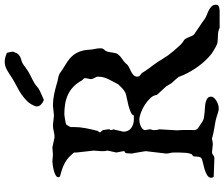

<svg xmlns="http://www.w3.org/2000/svg" viewBox="-89 -856 962 824"><g transform="rotate(-90 392.0 -444.0)"><path d="M572.3 -17.6Q542.5 -42 520 -72.8Q497.6 -103.5 481.9 -137.7L475.1 -155.3Q472.7 -160.2 468.3 -165.3Q463.9 -170.4 459.2 -175.5Q454.6 -180.7 450.2 -185.3Q445.8 -189.9 443.8 -194.3L433.1 -211.9L396.5 -252Q395.5 -266.1 383.1 -279.5Q370.6 -293 353.8 -303.7Q336.9 -314.5 319.1 -320.8Q301.3 -327.1 289.6 -327.1Q284.7 -327.1 277.3 -325.7Q270 -324.2 262.9 -321Q255.9 -317.9 250.7 -313Q245.6 -308.1 245.6 -301.8L249 -283.2Q249 -276.4 247.3 -273.4Q245.6 -270.5 245.6 -266.1Q245.6 -258.3 246.1 -253.7Q246.6 -249 249 -240.7L244.6 -163.1L245.6 -152.8Q246.1 -144.5 246.1 -136.7Q246.1 -128.9 246.1 -120.6Q246.1 -112.3 246.1 -105.2Q246.1 -98.1 245.6 -90.3Q245.6 -85.9 249.5 -80.1Q253.4 -74.2 258.8 -71.8L281.7 -56.6Q288.6 -51.8 299.3 -49.8Q310.1 -47.9 322 -46.9Q334 -45.9 345.9 -45.2Q357.9 -44.4 367.4 -41.7Q377 -39.1 383.1 -33.9Q389.2 -28.8 389.2 -19.5Q389.2 -12.2 383.5 -6.1Q377.9 0 370.4 4.4Q362.8 8.8 354.5 11.2Q346.2 13.7 340.3 13.7Q332.5 13.7 325.9 12Q319.3 10.3 312.7 8.1Q306.2 5.9 299.1 3.7Q292 1.5 284.2 0Q266.6 -3.4 249.3 -6.1Q231.9 -8.8 210 -15.1Q204.6 -15.1 198.5 -13.4Q192.4 -11.7 184.6 -11.7L149.9 -15.1Q144.5 -15.1 138.4 -10Q132.3 -4.9 125.5 -4.9L45.9 -7.8Q41 -12.7 41 -17.6Q41 -29.3 52.5 -36.1Q64 -43 78.9 -47.4Q93.8 -51.8 107.7 -54.7Q121.6 -57.6 126.5 -61.5Q131.8 -69.3 131.8 -79.3Q131.8 -89.4 133.8 -96.2Q136.2 -97.2 138.9 -100.1Q141.6 -103 142.6 -103Q147 -113.8 148.2 -128.4Q149.4 -143.1 149.4 -157.2V-178.2Q149.4 -188.5 147.2 -196Q145 -203.6 145 -211.9L155.3 -299.8L147.5 -347.2L145 -358.4V-360.8Q145 -362.3 145.3 -366Q145.5 -369.6 145.8 -373.8Q146 -377.9 146.5 -381.6Q147 -385.3 147.5 -386.7Q153.3 -389.2 154.3 -390.6Q155.3 -392.1 155.3 -395.5L149.4 -425.8L155.3 -452.1Q155.3 -452.6 156.5 -457.5Q157.7 -462.4 157.7 -464.4L155.3 -477.1V-491.7L157.7 -522.9L149.4 -597.2V-607.4Q138.7 -620.6 128.4 -629.9Q118.2 -639.2 106.4 -645.8Q94.7 -652.3 81.3 -657.2Q67.9 -662.1 50.3 -666.5Q43.5 -668 43.5 -674.8Q43.5 -681.6 52.5 -686.5Q61.5 -691.4 73.2 -694.3Q85 -697.3 96.2 -698.7Q107.4 -700.2 111.8 -700.2L140.6 -697.8L171.4 -700.2L214.4 -690.9Q227.5 -690.9 240.2 -694.3Q252.9 -697.8 268.1 -697.8L308.6 -693.4L350.1 -697.8Q374.5 -697.8 397.5 -693.1Q420.4 -688.5 443.8 -681.6Q455.1 -677.7 468.5 -675.5Q481.9 -673.3 492.2 -666.5L502.9 -658.7Q522.5 -647 538.3 -636.5Q554.2 -626 565.2 -613Q576.2 -600.1 582.8 -582.8Q589.4 -565.4 590.8 -539.6Q591.8 -526.9 594.2 -516.4Q596.7 -505.9 596.7 -493.2Q596.7 -487.8 595.5 -484.9Q594.2 -481.9 592.3 -479.5Q590.3 -477.1 588.1 -474.6Q585.9 -472.2 584 -467.8Q581.5 -462.9 580.6 -456.3Q579.6 -449.7 578.6 -443.1Q577.6 -436.5 576.2 -430.4Q574.7 -424.3 572.3 -420.9Q564 -409.2 552.5 -401.9Q541 -394.5 530.8 -384.3Q526.4 -377 517.1 -372.3Q507.8 -367.7 498.5 -363.3Q489.3 -358.9 482.2 -352.5Q475.1 -346.2 475.1 -335.4Q475.1 -330.1 477.1 -327.6Q479 -325.2 481.4 -323.2Q483.9 -321.3 486.8 -319.3Q489.7 -317.4 492.2 -313.5Q492.7 -312 496.6 -306.2Q500.5 -300.3 505.1 -293.7Q509.8 -287.1 513.7 -281.5Q517.6 -275.9 518.6 -275.4Q536.6 -252 551 -227.5Q565.4 -203.1 584 -181.6Q595.2 -168.9 606.2 -156.2Q617.2 -143.6 631.3 -135.3Q635.3 -133.3 638.2 -127.9Q641.1 -122.6 643.8 -116Q646.5 -109.4 649.2 -103Q651.9 -96.7 655.3 -92.8Q673.8 -79.6 689.7 -69.3Q705.6 -59.1 722.7 -46.4Q730.5 -41 741 -37.1Q751.5 -33.2 761 -28.3Q770.5 -23.4 777.1 -16.4Q783.7 -9.3 783.7 1.5Q783.7 11.7 775.1 14.6Q766.6 17.6 756.3 17.6H684.6Q669.4 10.7 654.8 10.5Q640.1 10.3 621.6 8.3Q617.7 7.8 611.6 5.1Q605.5 2.4 598.9 -1.2Q592.3 -4.9 585.9 -9Q579.6 -13.2 574.7 -16.1ZM238.8 -395.5Q238.8 -384.3 242.9 -376Q247.1 -367.7 254.4 -362.1Q261.7 -356.4 271.2 -353.5Q280.8 -350.6 291 -350.6H308.6Q310.1 -358.4 323 -364Q335.9 -369.6 351.8 -373.8Q367.7 -377.9 383.1 -380.9Q398.4 -383.8 405.3 -386.7Q415 -391.1 424.8 -400.1Q434.6 -409.2 442.4 -418L458.5 -448.7Q465.8 -461.4 470.5 -475.1Q475.1 -488.8 475.1 -504.4Q475.1 -508.3 473.4 -512Q471.7 -515.6 469.7 -519.3Q467.8 -522.9 466.1 -527.1Q464.4 -531.2 464.4 -536.6Q467.3 -549.8 467.8 -552.7Q468.3 -555.7 468.3 -557.6V-562.5Q468.3 -564.5 463.6 -568.4Q459 -572.3 458.5 -574.2Q446.8 -595.7 431.6 -610.1Q416.5 -624.5 398.2 -633.1Q379.9 -641.6 358.6 -645.3Q337.4 -648.9 313 -648.9Q311 -648.9 304.7 -647.9Q298.3 -647 291 -645.8Q283.7 -644.5 277.6 -643.3Q271.5 -642.1 270 -641.1Q269 -640.1 267.3 -637.5Q265.6 -634.8 263.9 -631.8Q262.2 -628.9 260.7 -626.2Q259.3 -623.5 258.8 -622.6V-608.9Q258.8 -582.5 253.9 -557.4Q249 -532.2 242.2 -505.9L235.4 -496.1L245.6 -483.4Q246.1 -481 247.1 -473.4Q248 -465.8 249 -461.4V-454.6Q248 -454.6 246.8 -452.6Q245.6 -450.7 245.6 -448.7Q245.6 -447.8 246.8 -443.8Q248 -439.9 249 -439.5ZM348.6 -774.4Q356 -793.9 369.4 -807.9Q382.8 -821.8 398.9 -832.8Q415 -843.8 432.9 -852.8Q450.7 -861.8 467.3 -872.1Q477.5 -878.4 486.1 -884.3Q494.6 -890.1 503.2 -894.8Q511.7 -899.4 520.3 -902.1Q528.8 -904.8 538.6 -904.8Q553.7 -904.8 570.8 -897.9Q572.3 -897.5 574.2 -896.7Q576.2 -896 577.1 -895.5Q577.6 -894 578.6 -890.1Q579.6 -886.2 580.6 -881.8Q581.5 -877.4 582 -873.5Q582.5 -869.6 582 -868.2Q581.5 -867.2 581.1 -865.7Q580.6 -864.7 580.1 -863.8Q579.6 -862.8 579.1 -861.8Q576.7 -855 575 -851.8Q573.2 -848.6 567.9 -843.8Q562.5 -839.4 557.9 -837.4Q553.2 -835.4 548.8 -834.2Q544.4 -833 540 -831.5Q535.6 -830.1 530.8 -827.1Q528.3 -826.2 523.2 -822.3Q518.1 -818.4 517.1 -817.4Q507.3 -810.1 498.5 -804.7Q489.7 -799.3 481 -794.9Q472.2 -790.5 463.4 -786.1Q454.6 -781.7 444.8 -775.9Q443.4 -774.9 440.2 -772.5Q437 -770 433.3 -767.1Q429.7 -764.2 426.8 -761.7Q423.8 -759.3 422.9 -758.8Q420.4 -757.3 413.6 -753.9Q406.7 -750.5 398.9 -747.1Q391.1 -743.7 384.3 -740.7Q377.4 -737.8 374.5 -736.8Q371.6 -738.3 371.6 -738.3Q363.3 -741.2 355.2 -749.3Q347.2 -757.3 347.2 -767.1Q347.2 -770.5 348.6 -774.4Z"/></g></svg>

Font: IM FELL English
Style: Regular
Weight: 400
Designer: Igino Marini
Foundry: Igino Marini
Version: 3.00